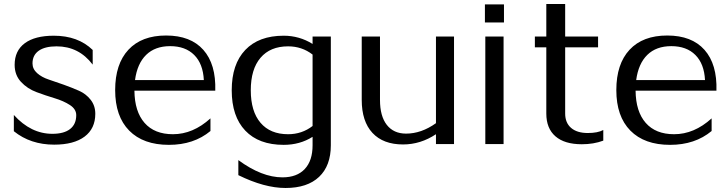

<svg xmlns="http://www.w3.org/2000/svg" viewBox="-20 -718 3624 957"><path d="M241 -51Q134 -51 49 -145V-64Q132 3 250 3Q348 3 401.5 -37Q455 -77 455 -151Q455 -191 432 -220.5Q409 -250 374 -265.5Q339 -281 298.5 -295.5Q258 -310 223 -321.5Q188 -333 165 -353.5Q142 -374 142 -402Q142 -443 173 -465Q204 -487 262 -487Q373 -487 442 -396V-469Q369 -540 248 -540Q154 -540 103.5 -502.5Q53 -465 53 -395Q53 -344 84.5 -310Q116 -276 161.5 -259Q207 -242 252 -228.5Q297 -215 328.5 -194.5Q360 -174 360 -144Q360 -99 329.5 -75Q299 -51 241 -51Z M554 -269Q554 -399 620 -470Q686 -541 808 -541Q930 -541 993.5 -469.5Q1057 -398 1053 -266H650Q651 -162 700.5 -105.5Q750 -49 842 -49Q942 -49 1029 -128V-65Q946 4 822 4Q694 4 624 -67Q554 -138 554 -269ZM653 -319H996Q992 -400 948 -444Q904 -488 828 -488Q753 -488 708.5 -444.5Q664 -401 653 -319Z M1538 -536H1629V6Q1629 108 1570.5 163.5Q1512 219 1403 219Q1298 219 1168 155V80Q1285 166 1388 166Q1460 166 1499 124.5Q1538 83 1538 6V-36Q1475 4 1394 4Q1270 4 1202.5 -67Q1135 -138 1135 -268Q1135 -398 1202.5 -469Q1270 -540 1394 -540Q1472 -540 1538 -499ZM1416 -49Q1485 -49 1538 -90V-446Q1485 -487 1416 -487Q1327 -487 1278.5 -430Q1230 -373 1230 -268Q1230 -163 1278.5 -106Q1327 -49 1416 -49Z M2004 -52Q2080 -52 2153 -104V-536H2243V0H2153V-49Q2076 2 1989 2Q1890 2 1836.5 -55.5Q1783 -113 1783 -220V-536H1874V-220Q1874 -139 1908 -95.5Q1942 -52 2004 -52Z M2490 0H2399V-536H2490ZM2397 -606V-696H2492V-606Z M2987 -17Q2939 1 2880 1Q2794 1 2748.5 -38.5Q2703 -78 2703 -152V-482H2646V-536H2703V-698H2797V-536H2961V-482H2797V-152Q2797 -106 2826.5 -80.5Q2856 -55 2910 -55Q2959 -55 2987 -70Z M3052 -269Q3052 -399 3118 -470Q3184 -541 3306 -541Q3428 -541 3491.5 -469.5Q3555 -398 3551 -266H3148Q3149 -162 3198.5 -105.5Q3248 -49 3340 -49Q3440 -49 3527 -128V-65Q3444 4 3320 4Q3192 4 3122 -67Q3052 -138 3052 -269ZM3151 -319H3494Q3490 -400 3446 -444Q3402 -488 3326 -488Q3251 -488 3206.5 -444.5Q3162 -401 3151 -319Z"/></svg>

Font: RIT Lekha
Style: Regular
Weight: 400
Designer: Rahul Radhakrishnan
Version: 1.0